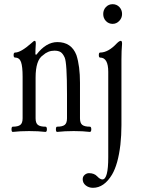

<svg xmlns="http://www.w3.org/2000/svg" viewBox="-20 -626 673 917"><path d="M518 -512Q499 -512 486 -525.5Q473 -539 473 -559Q473 -579 486 -592.5Q499 -606 518 -606Q537 -606 550 -592.5Q563 -579 563 -559Q563 -540 549.5 -526Q536 -512 518 -512ZM41 4Q35 4 35 -8.5Q35 -21 41 -21Q66 -21 77 -29.5Q88 -38 88 -61V-260Q88 -308 80.5 -329.5Q73 -351 52 -351Q45 -351 45 -363Q45 -375 52 -375Q79 -375 130 -420Q141 -431 146 -431Q151 -431 151 -417Q149 -389 149 -366L154 -365Q200 -425 254 -425Q321 -425 345 -363Q362 -310 362 -231V-61Q362 -38 373 -29.5Q384 -21 409 -21Q416 -21 416 -8.5Q416 4 409 4Q376 0 332 0Q289 0 253 4Q247 4 247 -8.5Q247 -21 253 -21Q278 -21 289 -29.5Q300 -38 300 -61V-176Q300 -326 289 -351Q280 -371 269 -377.5Q258 -384 240 -384Q209 -384 185 -362Q150 -339 150 -255V-61Q150 -38 161 -29.5Q172 -21 197 -21Q204 -21 204 -8.5Q204 4 197 4Q164 0 119 0Q76 0 41 4ZM424 271Q404 271 389.5 259.5Q375 248 375 230Q375 217 384.5 209Q394 201 405 201Q430 201 444 216Q458 231 469 231Q497 231 497 125V-283Q497 -351 458 -351Q452 -351 452 -363Q452 -375 458 -375Q497 -375 538 -419Q550 -431 557 -431Q563 -431 563 -417Q560 -384 560 -342V-28Q560 20 555 65Q544 159 515 208Q477 271 424 271Z"/></svg>

Font: Junicode Cond Light
Style: Regular
Weight: 300
Width: 3
Designer: Peter S. Baker
Version: Version 2.201